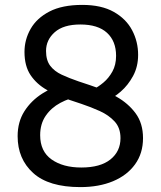

<svg xmlns="http://www.w3.org/2000/svg" viewBox="-20 -752 656 784"><path d="M308 12Q179 12 115.5 -45.5Q52 -103 52 -196Q52 -254 79.5 -297.5Q107 -341 153.5 -370.5Q200 -400 256 -416L308 -360Q264 -352 226.5 -332Q189 -312 166.5 -279Q144 -246 144 -200Q144 -134 190.5 -101Q237 -68 312 -68Q390 -68 431 -101Q472 -134 472 -188Q472 -230 448 -256Q424 -282 387.5 -298.5Q351 -315 312 -328L264 -344Q214 -361 172 -384.5Q130 -408 105 -445Q80 -482 80 -540Q80 -590 105 -634Q130 -678 182 -705Q234 -732 316 -732Q394 -732 444.5 -703.5Q495 -675 519.5 -628.5Q544 -582 544 -528Q544 -480 523.5 -442Q503 -404 473 -378Q443 -352 414 -340L362 -388Q381 -397 402.5 -415Q424 -433 439 -460Q454 -487 454 -524Q454 -584 417 -618Q380 -652 308 -652Q239 -652 203.5 -620.5Q168 -589 168 -544Q168 -506 185 -483.5Q202 -461 232 -447Q262 -433 300 -420L348 -404Q406 -385 455 -357.5Q504 -330 534 -289Q564 -248 564 -188Q564 -126 531.5 -81Q499 -36 441.5 -12Q384 12 308 12Z"/></svg>

Font: Kufam
Style: Regular
Weight: 400
Designer: Wael Morcos, Artur Schmal
Foundry: Original Type
Version: Version 1.301; ttfautohint (v1.8.3)